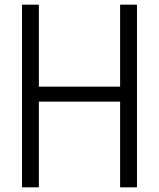

<svg xmlns="http://www.w3.org/2000/svg" viewBox="-20 -800 679 820"><path d="M565 0H493V-366H146V0H74V-780H146V-430H493V-780H565Z"/></svg>

Font: Tanohe Sans
Style: Regular
Weight: 400
Designer: Village Type and Design LLC & Cristiano Sobral
Foundry: Cooper Hewitt Smithsonian Design Museum
Version: Version 1.00;September 29, 2021;FontCreator 13.0.0.2655 64-b